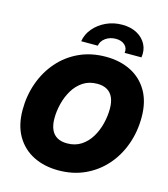

<svg xmlns="http://www.w3.org/2000/svg" viewBox="-136 -1060 1033 1178"><g transform="rotate(15 380.0 -471.5)"><path d="M344.7 10.7Q254.9 10.7 185.5 -24.2Q116.2 -59.1 76.9 -126.7Q37.6 -194.3 37.6 -291.5Q37.6 -382.3 66.4 -463.1Q95.2 -543.9 149.2 -606Q203.1 -668 278.8 -703.1Q354.5 -738.3 448.7 -738.3Q538.1 -738.3 607.2 -703.6Q676.3 -668.9 715.6 -601.3Q754.9 -533.7 754.9 -436Q754.9 -343.8 725.8 -262.9Q696.8 -182.1 642.6 -120.6Q588.4 -59.1 512.9 -24.2Q437.5 10.7 344.7 10.7ZM353.5 -163.1Q405.3 -163.1 443.1 -188Q481 -212.9 505.4 -253.7Q529.8 -294.4 541.5 -342.3Q553.2 -390.1 553.2 -436Q553.2 -478 540.5 -506.6Q527.8 -535.2 502.7 -549.8Q477.5 -564.5 439.9 -564.5Q388.2 -564.5 350.3 -539.6Q312.5 -514.6 288.1 -474.1Q263.7 -433.6 251.7 -385.7Q239.7 -337.9 239.7 -292Q239.7 -250 252.4 -221.2Q265.1 -192.4 290.5 -177.7Q315.9 -163.1 353.5 -163.1ZM494.1 -954.1Q548.8 -954.1 588.4 -932.4Q627.9 -910.6 647 -873.8Q666 -836.9 658.7 -791H551.8Q556.6 -821.3 535.9 -840.8Q515.1 -860.4 478.5 -860.4Q441.4 -860.4 413.8 -840.8Q386.2 -821.3 381.3 -791H275.9Q283.2 -836.9 314.5 -873.8Q345.7 -910.6 392.6 -932.4Q439.5 -954.1 494.1 -954.1Z"/></g></svg>

Font: Inter 24pt Black
Style: Italic
Weight: 900
Italic angle: -9.3988°
Designer: Rasmus Andersson
Foundry: rsms
Version: Version 4.001;git-66647c0bb